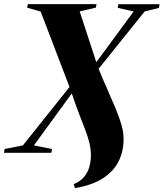

<svg xmlns="http://www.w3.org/2000/svg" viewBox="-41 -764 818 960"><path d="M334 176.5 327 157Q359.5 144 378.2 122Q397 100 405.2 72Q413.5 44 413.5 13Q413.5 -18.5 406.2 -48.5Q399 -78.5 386 -113Q373 -147.5 355.5 -192Q338 -236.5 318 -297L128.5 -37L219 -19L216 0H-21L-18 -19L73.5 -37L306.5 -329L162.5 -706L95 -725.5L98 -743.5H441.5L438.5 -726L357.5 -707L440.5 -453L627 -706.5L547.5 -725L551 -743H756.5L754 -724.5L682.5 -707L452 -420Q475.5 -362.5 497.8 -312.5Q520 -262.5 538 -219.2Q556 -176 566.5 -139Q577 -102 577 -69.5Q577 -4.5 550.2 46Q523.5 96.5 469.8 129.8Q416 163 334 176.5Z"/></svg>

Font: Merriweather 144pt Black
Style: Italic
Weight: 900
Italic angle: -7.8°
Version: Version 2.101